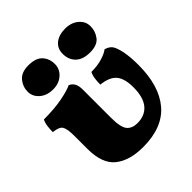

<svg xmlns="http://www.w3.org/2000/svg" viewBox="-186 -806 943 943"><g transform="rotate(-45 285.5 -334.5)"><path d="M272 7Q178 7 125 -35.5Q72 -78 72 -181V-270Q72 -319 61.5 -337Q51 -355 10 -359Q10 -378 12.5 -398Q15 -418 23 -434Q97 -434 150.5 -444.5Q204 -455 228 -467Q245 -460 253.5 -444.5Q262 -429 262 -403V-207Q262 -140 280.5 -118Q299 -96 335 -96Q388 -96 417 -130.5Q446 -165 446 -235Q446 -295 422 -324Q398 -353 340 -359Q340 -378 342.5 -398Q345 -418 353 -434Q397 -434 430 -444.5Q463 -455 477 -467Q493 -463 505 -453.5Q517 -444 524 -423Q529 -410 533 -390.5Q537 -371 539 -347Q541 -323 541 -295Q541 -150 474.5 -71.5Q408 7 272 7ZM417 -506Q367 -506 341.5 -531Q316 -556 316 -596Q316 -634 342.5 -655Q369 -676 412 -676Q454 -676 481.5 -653Q509 -630 509 -596Q509 -561 488 -533.5Q467 -506 417 -506ZM160 -506Q117 -506 90 -529.5Q63 -553 63 -586Q63 -621 85.5 -648.5Q108 -676 157 -676Q208 -676 231 -651Q254 -626 254 -588Q254 -554 227.5 -530Q201 -506 160 -506Z"/></g></svg>

Font: Vollkorn Black
Style: Regular
Weight: 900
Designer: Friedrich Althausen
Foundry: Friedrich Althausen
Version: Version 5.000